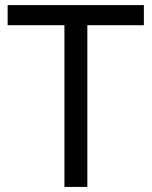

<svg xmlns="http://www.w3.org/2000/svg" viewBox="-20 -734 596 754"><path d="M323 0H233V-635H10V-714H545V-635H323Z"/></svg>

Font: Noto Sans Yi
Style: Regular
Weight: 400
Designer: Monotype Design Team
Foundry: Monotype Imaging Inc.
Version: Version 2.002; ttfautohint (v1.8.4.7-5d5b)